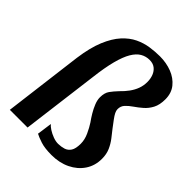

<svg xmlns="http://www.w3.org/2000/svg" viewBox="-220 -896 1032 1032"><g transform="rotate(45 296.0 -380.0)"><path d="M78.3 -453Q90.5 -540.8 114.7 -599.1Q138.9 -657.3 171 -692.6Q203.1 -727.8 239.7 -745.3Q276.4 -762.8 314.5 -768.4Q352.6 -774 388.1 -774Q437.3 -774 479.3 -757.8Q521.2 -741.5 546.9 -709.6Q572.5 -677.7 572.5 -630.9Q572.5 -588.9 558 -561.3Q543.4 -533.7 521.8 -515.1Q500.3 -496.4 478.5 -481.6Q456.8 -466.8 442.3 -451Q427.7 -435.2 427.7 -412.2Q427.7 -400.8 434.1 -388.1Q440.4 -375.5 452.7 -358.9Q465 -342.4 482.5 -319.2Q498.1 -299.3 515.6 -277Q533.1 -254.6 545.4 -227Q557.7 -199.3 557.7 -164.1Q557.7 -111.7 530.9 -71.6Q504.1 -31.6 457.4 -9Q410.7 13.7 351 13.7Q299.6 13.7 267.7 3.3Q235.8 -7.2 218.9 -16.4L230.8 -102Q237.8 -92.5 255.4 -81.1Q273 -69.7 294.6 -61.7Q316.2 -53.7 335.1 -54.1Q356.8 -54.6 376.2 -60.5Q395.6 -66.5 407.7 -84.8Q419.7 -103.2 419.7 -141Q419.7 -171.7 405.1 -203.5Q390.5 -235.2 375.3 -258.2Q362.4 -275.9 348.7 -298.7Q335 -321.5 325.4 -345.4Q315.8 -369.2 315.8 -389.9Q315.8 -424 330.3 -444.2Q344.8 -464.3 366.5 -487.1Q387.8 -507.4 403.8 -529.5Q419.9 -551.5 429.1 -576.1Q438.2 -600.7 438.2 -628.9Q438.2 -653.5 430.1 -674.4Q422 -695.3 405.5 -708.2Q389 -721.1 362.8 -721.1Q335.3 -721.1 311.7 -707.5Q288.2 -693.9 269.2 -662Q250.3 -630 236 -575.5Q221.7 -521.1 212 -439.6L155.8 0H21.1Z"/></g></svg>

Font: Merriweather 7pt Light
Style: Italic
Weight: 300
Italic angle: -7.8°
Designer: Eben Sorkin
Foundry: Eben Sorkin
Version: Version 2.200;gftools[0.9.31]